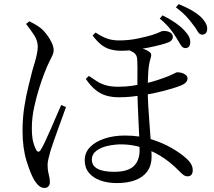

<svg xmlns="http://www.w3.org/2000/svg" viewBox="-20 -852 1040 931"><path d="M833.5 -671.4Q820.7 -692.3 803.1 -714.2Q785.4 -736.2 754.5 -762.1L768.4 -777.6Q804.6 -759.3 830.1 -741.7Q855.5 -724 872.6 -705.9Q889.7 -688 896.7 -673.5Q903.7 -659 902.3 -643.4Q901.5 -630.1 894.3 -624.1Q887 -618 876.5 -618.8Q864.7 -619.6 855.6 -634.9Q846.5 -650.3 833.5 -671.4ZM914.9 -734Q900.2 -754.2 882.4 -773.3Q864.5 -792.4 833 -816.5L846.7 -832Q884.2 -816.5 908.9 -802.3Q933.6 -788.2 952.1 -771.6Q969.9 -754 978 -738.5Q986.1 -723 984.5 -708.9Q983.7 -696.6 976.7 -690Q969.6 -683.5 958.5 -684.2Q946.3 -685 938 -700.4Q929.7 -715.7 914.9 -734ZM443.5 -694.2Q473.6 -674.1 499.2 -665.1Q524.7 -656 557.2 -656Q606.6 -656 650.8 -665.7Q695 -675.4 716.7 -682Q743.1 -690.6 754.4 -696.3Q765.7 -702.1 773.2 -702.1Q792.2 -702.1 805.1 -694.7Q818.1 -687.3 818.1 -672.7Q818.1 -664.7 813 -658.2Q808 -651.7 799.2 -647.7Q784.1 -641.3 757 -634.2Q729.9 -627.1 697.1 -620.7Q664.4 -614.4 630.9 -610.1Q597.4 -605.8 570.2 -605.8Q539.5 -605.8 514.7 -612.8Q490 -619.7 469.5 -636.3Q449.1 -652.9 429 -680.1ZM411 -483.8Q431.5 -469.6 450.8 -457.4Q470 -445.2 494.3 -438.3Q518.5 -431.4 553.4 -431.4Q590.8 -431.4 622.3 -436.3Q653.9 -441.2 674 -445.3Q711.9 -453.1 744 -463.8Q776.2 -474.5 798.4 -483.5Q818.5 -492 827.3 -496.8Q836 -501.7 839.6 -501.7Q845.4 -501.7 853.8 -500.3Q862.2 -498.9 870.2 -495.2Q878.2 -491.5 883.7 -485.8Q889.2 -480.1 889.2 -471.3Q889.2 -461.8 881.9 -453.1Q874.6 -444.5 856.6 -437.2Q820.9 -423.2 770.8 -410.5Q720.6 -397.8 675.7 -390.8Q644.1 -386.1 615.8 -383.2Q587.5 -380.3 556.2 -380.3Q523.1 -380.3 495 -388.5Q466.9 -396.7 442.8 -416.3Q418.8 -435.8 396 -469.5ZM592.1 -613.7 624.1 -627.7Q640.1 -625.2 654 -621.5Q667.8 -617.9 679.8 -613.5Q691.9 -609.1 701.7 -602.1Q711.2 -596.7 712.8 -589.1Q714.4 -581.4 709.6 -567.4Q701.4 -540.9 698.9 -502.6Q696.4 -464.2 696.4 -418.6Q696.4 -380.8 699.2 -333.4Q702 -286 705.8 -239.1Q709.5 -192.1 712.3 -153Q715.1 -113.9 715.1 -91.9Q715.1 -50 694.4 -21.2Q673.7 7.5 636.1 21.6Q598.4 35.7 546.6 35.7Q502.3 35.7 466.9 23.1Q431.5 10.6 411.2 -14.1Q390.8 -38.7 390.8 -75.1Q390.8 -112.2 416.9 -139Q443.1 -165.7 487.2 -180.2Q531.4 -194.8 585.4 -194.8Q656.7 -194.8 714.3 -176.5Q771.9 -158.1 813.7 -133.5Q855.6 -108.9 877.9 -88.6Q895.5 -74.1 905 -59.1Q914.6 -44.1 914.6 -26.3Q914.6 -13.8 908.7 -5.4Q902.8 3 889.6 3Q878.3 3 868.9 -4.2Q859.4 -11.5 849.3 -22.1Q804.4 -68.2 757.2 -96.5Q710 -124.8 662.3 -138.4Q614.5 -152 567.7 -152Q537.1 -152 503.9 -145Q470.6 -138 448 -121.4Q425.4 -104.9 425.4 -77.6Q425.4 -48.3 453.1 -33.6Q480.8 -18.9 534.2 -18.9Q598.9 -18.9 627.9 -45.9Q656.9 -72.8 656.9 -123.8Q656.9 -148.2 655.2 -186.8Q653.5 -225.3 651.4 -268.6Q649.3 -311.9 647.7 -352.9Q646 -393.8 646 -423.6Q646 -449.2 646.3 -476.1Q646.5 -502.9 646.5 -526.2Q646.5 -549.4 645.4 -563.3Q644.4 -588 625.7 -598.8Q606.9 -609.7 592.1 -613.7ZM106.3 -735.9 122.6 -748.7Q135.7 -742.3 149.1 -734.7Q162.6 -727.1 176.2 -716.6Q191.6 -704.6 206.3 -685.2Q221 -665.9 230.6 -645.4Q240.3 -624.9 240.3 -608.6Q240.3 -596.9 234.6 -584.1Q228.8 -571.3 218.9 -552Q208.9 -532.6 196.5 -500.5Q186.1 -474.7 171.6 -429.7Q157.1 -384.8 145.7 -332.6Q134.4 -280.4 134.4 -231.1Q134.4 -191.4 140.1 -167.5Q145.7 -143.5 154.5 -126.9Q159.7 -117 165.6 -116.4Q171.5 -115.8 177.7 -125.8Q185.5 -137.6 198.6 -165.3Q211.7 -193 226.4 -226.9Q241.2 -260.8 254.7 -292.4Q268.2 -323.9 276.8 -342.9L299.9 -332.9Q292.7 -312.3 282.1 -283Q271.4 -253.6 260.1 -222.6Q248.7 -191.6 239.7 -165.1Q230.6 -138.6 225.6 -123.1Q219 -100.1 214.9 -82.6Q210.7 -65.1 210.7 -51.9Q210.7 -28 216.3 -6.8Q221.9 14.5 221.9 31.2Q221.9 43.5 215 51.4Q208.1 59.4 195.7 59.4Q182.1 59.4 170.1 50Q158.2 40.6 146.3 21.6Q128 -9.3 108.6 -72Q89.3 -134.7 89.3 -217.9Q89.3 -280 98.3 -336.3Q107.2 -392.6 118.8 -437.6Q130.4 -482.5 136.6 -508.6Q141.8 -525.7 147.9 -546.6Q154 -567.5 158.6 -588.6Q163.1 -609.7 163.1 -626.3Q163.1 -655 144.3 -683.6Q125.4 -712.2 106.3 -735.9Z"/></svg>

Font: Source Han Serif JP VF
Style: Regular
Weight: 250
Designer: Ryoko NISHIZUKA 西塚涼子 (kana & ideographs); Frank Grießhammer (Latin, Greek & Cyrillic); Wenlong ZHANG 张文龙 (bopomofo); San
Foundry: Adobe
Version: Version 2.001;hotconv 1.1.0;makeotfexe 2.6.0